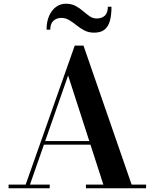

<svg xmlns="http://www.w3.org/2000/svg" viewBox="-20 -1009 829 1029"><path d="M209 -233.5V-253H523V-233.5ZM427.5 -764.5 685.5 -19.5H763V0H440.5V-19.5H534L345 -604.5L140.5 -19.5H246.5V0H26V-19.5H117.5L380.5 -764.5ZM484.5 -834Q454.5 -834 432 -846Q409.5 -858 390.2 -873.5Q371 -889 351.5 -901Q332 -913 308.5 -913Q283.5 -913 266.5 -897.8Q249.5 -882.5 249.5 -850H229.5Q229.5 -892.5 243.2 -923.8Q257 -955 280.2 -972Q303.5 -989 332.5 -989Q363.5 -989 385.5 -977Q407.5 -965 425.2 -949.5Q443 -934 460.2 -922Q477.5 -910 498.5 -910Q526 -910 542 -925.2Q558 -940.5 558 -973H577.5Q577.5 -925.5 568.2 -894.8Q559 -864 538.8 -849Q518.5 -834 484.5 -834Z"/></svg>

Font: Bodoni Moda 11pt SemiBold
Style: Regular
Weight: 600
Designer: Owen Earl
Foundry: indestructible type
Version: Version 2.004